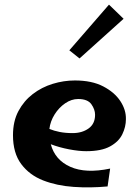

<svg xmlns="http://www.w3.org/2000/svg" viewBox="-20 -802 599 828"><path d="M444 2Q370 9 297.5 4Q225 -1 166 -24Q107 -47 71.5 -94.5Q36 -142 36 -219Q36 -279 59.5 -323Q83 -367 121.5 -396.5Q160 -426 207.5 -440.5Q255 -455 303 -455Q376 -455 425 -429.5Q474 -404 499 -366Q524 -328 523 -288Q523 -255 507.5 -223Q492 -191 454.5 -170.5Q417 -150 352 -150Q320 -150 278 -158Q236 -166 199 -180Q217 -112 283.5 -82.5Q350 -53 455 -75ZM317 -375Q288 -375 261 -356.5Q234 -338 215.5 -308.5Q197 -279 193 -246Q212 -238 237 -233Q262 -228 293 -228Q334 -228 362 -248Q390 -268 390 -307Q390 -330 374 -352.5Q358 -375 317 -375ZM323 -550 279 -585 450 -782 513 -721Z"/></svg>

Font: Marhey SemiBold
Style: Regular
Weight: 600
Designer: Nur Syamsi & Bustanul Arifin
Foundry: Namelatype
Version: Version 1.000; ttfautohint (v1.8.4.7-5d5b)